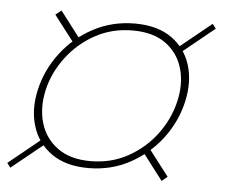

<svg xmlns="http://www.w3.org/2000/svg" viewBox="-101 -683 714 596"><g transform="rotate(5 255.5 -385.0)"><path d="M192.5 -155Q122 -155 77.8 -186.5Q33.5 -218 17.5 -270.2Q1.5 -322.5 16 -385Q30.5 -447.5 70.5 -499.8Q110.5 -552 169.2 -583.2Q228 -614.5 298.5 -614.5Q369 -614.5 413 -583.2Q457 -552 472.8 -499.8Q488.5 -447.5 474 -385Q459.5 -322.5 419.8 -270.2Q380 -218 321.5 -186.5Q263 -155 192.5 -155ZM-48.5 -135 -59 -149 53 -240 64 -226ZM423 -135 353.5 -226 371 -240 440.5 -149.5ZM197.5 -177Q261.5 -177 314 -206Q366.5 -235 401.8 -282.2Q437 -329.5 450 -385Q463 -440.5 449.5 -487.8Q436 -535 396.8 -563.8Q357.5 -592.5 293.5 -592.5Q229.5 -592.5 177 -563.8Q124.5 -535 88.8 -487.8Q53 -440.5 40 -385Q27.5 -329.5 41.2 -282.2Q55 -235 94.5 -206Q134 -177 197.5 -177ZM119.5 -529.5 49.5 -620.5 67.5 -635 137 -544ZM438 -530 427 -544 538.5 -634.5 549.5 -620.5Z"/></g></svg>

Font: Bodoni Moda 11pt SemiBold
Style: Italic
Weight: 600
Italic angle: -13°
Designer: Owen Earl
Foundry: indestructible type
Version: Version 2.004